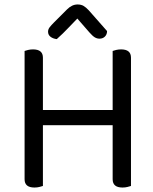

<svg xmlns="http://www.w3.org/2000/svg" viewBox="-20 -834 685 859"><path d="M566 -2Q560 0 550 2.5Q540 5 528 5Q484 5 484 -32V-274H172V-2Q166 0 156 2.5Q146 5 134 5Q90 5 90 -32V-606Q95 -608 105.5 -610.5Q116 -613 128 -613Q172 -613 172 -576V-342H484V-606Q489 -608 499.5 -610.5Q510 -613 522 -613Q566 -613 566 -576ZM326 -751Q309 -734 286 -709.5Q263 -685 234 -659Q217 -661 206 -669.5Q195 -678 195 -692Q195 -703 202.5 -712.5Q210 -722 221 -733L280 -792Q302 -814 327 -814Q343 -814 354 -807.5Q365 -801 377 -788L459 -695Q459 -680 449.5 -670.5Q440 -661 425 -661Q414 -661 404 -667Q394 -673 380 -689Z"/></svg>

Font: Baloo Bhai 2
Style: Regular
Weight: 400
Designer: Supriya Tembe, Noopur Datye and Ek Type
Foundry: Ek Type
Version: Version 1.640;PS 1.000;hotconv 16.6.51;makeotf.lib2.5.65220;